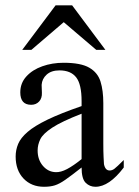

<svg xmlns="http://www.w3.org/2000/svg" viewBox="-20 -697 526 725"><path d="M447.3 -92.8V-64.5Q392.1 8.3 340.3 8.3Q318.8 8.3 303.5 -6.8Q288.1 -22 288.1 -64.5Q249 -33.7 226.6 -18.1Q204.1 -2.4 187 2.9Q169.9 8.3 146 8.3Q98.6 8.3 68.8 -22.9Q39.1 -54.2 39.1 -106Q39.1 -130.9 48.6 -153.6Q58.1 -176.3 84 -198.7Q109.9 -221.2 159.2 -245.1Q208.5 -269 288.1 -296.4V-314.9Q288.1 -378.9 267.6 -405Q247.1 -431.2 204.6 -431.2Q173.8 -431.2 156.2 -415.3Q138.7 -399.4 137.2 -376.5L138.2 -347.2Q139.2 -326.2 127.7 -313.7Q116.2 -301.3 97.7 -301.3Q56.6 -301.3 56.6 -348.1Q56.6 -383.3 79.6 -408.4Q102.5 -433.6 139.9 -446.8Q177.2 -460 220.2 -460Q285.2 -460 317.1 -441.4Q349.1 -422.9 359.6 -388.9Q370.1 -355 370.1 -307.6V-155.3Q370.1 -124 371.1 -104Q372.1 -84 372.6 -77.1Q377.4 -53.2 394 -53.2Q403.3 -53.2 411.9 -59.6Q420.4 -65.9 447.3 -92.8ZM288.1 -96.2V-267.6Q212.9 -238.3 177.5 -215.1Q142.1 -191.9 132.1 -171.1Q122.1 -150.4 122.1 -128.9Q122.1 -94.2 141.8 -71Q161.6 -47.9 189.9 -46.9Q209 -45.9 233.2 -58.6Q257.3 -71.3 288.1 -96.2ZM377.9 -508.8H343.3L220.7 -613.3L98.6 -508.8H64L189.9 -676.8H252.4Z"/></svg>

Font: BabelStone Englisc
Style: Regular
Weight: 400
Designer: Andrew West
Foundry: BabelStone
Version: Version 1.000 June 24, 2023